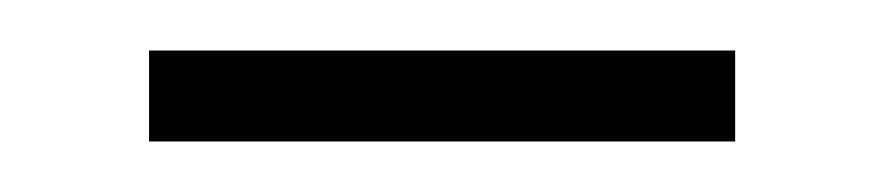

<svg xmlns="http://www.w3.org/2000/svg" viewBox="-20 -354 349 76"><path d="M39 -298H271V-334H39Z"/></svg>

Font: Noto Sans Sinhala UI Condensed ExtraLight
Style: Regular
Weight: 200
Width: 3
Designer: Jelle Bosma - Monotype Design Team
Foundry: Monotype Imaging Inc.
Version: Version 2.006